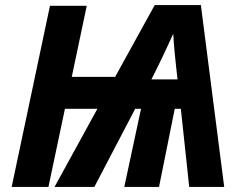

<svg xmlns="http://www.w3.org/2000/svg" viewBox="-20 -737 964 757"><path d="M26 0 177 -714H322L263 -434H434L590 -717H772L864 0H726L693 -308H669L607 0H470L536 -308H513L352 0H195L364 -308H236L171 0ZM577 -424H680L675 -468Q672 -493 668.5 -531Q665 -569 663 -604Q653 -582 641 -556Q629 -530 618 -507Q607 -484 600 -470Z"/></svg>

Font: Noto IKEA Latin
Style: Bold Italic
Weight: 700
Italic angle: -12°
Designer: Monotype Design Team
Foundry: Monotype Imaging Inc.
Version: Version 1.0